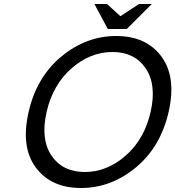

<svg xmlns="http://www.w3.org/2000/svg" viewBox="-20 -920 877 960"><path d="M614 -775H519L452 -900H515L582 -839L675 -900H739ZM337.5 -578Q244 -496 213 -360Q182 -224 237.5 -142Q293 -60 404 -60Q515 -60 608.5 -142Q702 -224 733 -360Q764 -496 708.5 -578Q653 -660 542 -660Q431 -660 337.5 -578ZM159 -82.5Q83 -185 123 -360Q163 -535 287 -637.5Q411 -740 561 -740Q711 -740 787 -637.5Q863 -535 823 -360Q783 -185 659 -82.5Q535 20 385 20Q235 20 159 -82.5Z"/></svg>

Font: Miedinger
Style: Italic
Weight: 400
Italic angle: -13°
Version: Version 001.000